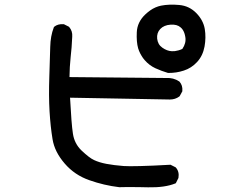

<svg xmlns="http://www.w3.org/2000/svg" viewBox="-20 -779 1040 819"><path d="M488.8 19.5Q423.3 11.7 361.3 -10.3Q298.3 -32.2 255.9 -81.5Q234.4 -106.4 221.4 -132.3Q208.5 -158.2 204.1 -185.5Q195.3 -238.8 191.4 -303.5Q187.5 -368.2 190.4 -452.1Q193.4 -536.1 194.3 -579.6Q194.8 -602.1 198.5 -622.6Q202.1 -643.1 209.5 -662.1L210 -663.6L210.9 -664.6Q226.6 -677.7 251.5 -675.8H252.4L253.4 -675.3L272.9 -665.5L273.9 -665L274.9 -664.1Q290 -646.5 288.1 -622.6Q287.1 -599.1 285.4 -577.1Q283.7 -555.2 281.2 -533.7Q276.9 -493.7 276.4 -450.2L688.5 -446.3Q719.7 -448.2 744.6 -431.6L745.1 -431.2L745.6 -430.7Q759.8 -415 757.8 -391.1V-389.6L757.3 -388.7L746.6 -369.1L745.6 -368.2L744.6 -367.2Q727.5 -354.5 704.1 -354.5L278.8 -362.3Q281.7 -306.6 284.7 -268.8Q287.6 -231 291 -209Q297.4 -166 328.1 -136.7Q344.2 -121.6 357.4 -111.3Q370.6 -101.1 381.3 -96.2Q403.3 -85.9 433.6 -80.1Q464.8 -74.2 507.3 -70.8Q527.8 -69.3 577.9 -70.6Q627.9 -71.8 705.6 -76.2H707.5L708.5 -75.7L728 -65.9L729 -65.4L730 -64.5Q745.6 -46.9 741.2 -20.5V-19.5L740.7 -19L731 0.5L730 2.4L728 3.4Q683.6 21.5 611.8 20Q594.2 19.5 577.6 19.3Q561 19 545.7 19Q530.3 19 516.4 19Q502.4 19 489.3 19.5ZM696.8 -467.8Q668.9 -476.1 643.1 -487.8Q616.7 -500 597.2 -522.5Q593.3 -526.9 589.8 -531.7Q586.4 -536.6 583.5 -541.5Q580.6 -546.4 577.9 -551.5Q575.2 -556.6 573.2 -561.8Q571.3 -566.9 569.3 -572.8Q561.5 -600.1 563.5 -641.6Q565.4 -684.1 598.6 -716.3Q609.4 -726.6 620.4 -734.4Q631.3 -742.2 643.1 -747.3Q654.8 -752.4 667 -754.9Q701.7 -761.7 744.1 -757.8Q766.1 -755.9 784.4 -747.1Q802.7 -738.3 817.9 -722.7Q847.2 -692.4 853.5 -655.3Q859.4 -619.1 852.5 -580.6Q845.2 -541 820.8 -514.6Q796.4 -488.3 764.2 -478Q748 -472.7 731.7 -470.2Q715.3 -467.8 698.2 -467.8H697.3ZM757.8 -570.3Q774.9 -595.2 770.5 -621.1Q769 -630.4 766.4 -637.9Q763.7 -645.5 759.8 -651.6Q755.9 -657.7 750.5 -662.1Q735.4 -675.8 707.5 -673.8Q693.4 -672.9 682.4 -668.2Q671.4 -663.6 663.6 -655.3Q647.9 -638.7 650.4 -613.8Q651.9 -601.6 657.2 -592Q662.6 -582.5 672.4 -575.7Q692.4 -561.5 712.9 -560.5Q719.2 -560.1 726.3 -561Q733.4 -562 741.5 -564.2Q749.5 -566.4 757.8 -570.3Z"/></svg>

Font: NaikaiFont
Style: SemiBold
Weight: 600
Version: Version 1.89